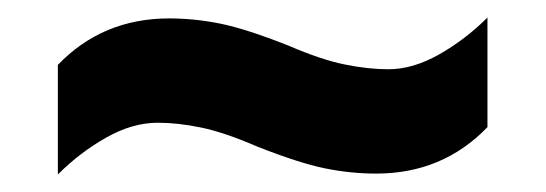

<svg xmlns="http://www.w3.org/2000/svg" viewBox="-20 -462 623 219"><path d="M273 -295Q236 -311 209.5 -316.5Q183 -322 160 -322Q131 -322 101 -305Q71 -288 46 -263V-388Q97 -441 173 -441Q202 -441 231.5 -435Q261 -429 309 -410Q346 -394 373 -388.5Q400 -383 423 -383Q451 -383 481 -400Q511 -417 536 -442V-317Q485 -264 409 -264Q380 -264 350.5 -270Q321 -276 273 -295Z"/></svg>

Font: Noto Sans Canadian Aboriginal ExtraBold
Style: Regular
Weight: 800
Designer: Monotype Design Team, Typotheque's Kevin King
Foundry: Monotype Imaging Inc.
Version: Version 2.004; ttfautohint (v1.8.4.7-5d5b)